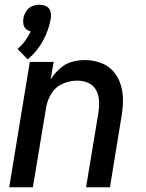

<svg xmlns="http://www.w3.org/2000/svg" viewBox="-20 -792 616 812"><path d="M97 -541Q137 -574 162 -620Q187 -666 195 -715Q197 -730 193 -744.5Q189 -759 175.5 -765.5Q162 -772 147 -772Q131 -772 115.5 -765.5Q100 -759 91 -744.5Q82 -730 79 -715Q77 -702 79 -690Q81 -678 89.5 -670Q98 -662 110 -659Q100 -638 86 -619Q72 -600 54 -585ZM19 0H119L175 -337Q180 -368 197.5 -396.5Q215 -425 245.5 -438Q276 -451 306 -451Q332 -451 354 -441Q376 -431 387 -410Q398 -389 399 -364Q400 -339 396 -314L344 0H445L494 -300Q500 -335 500 -369.5Q500 -404 490 -435.5Q480 -467 458 -491.5Q436 -516 404 -527Q372 -538 338 -538Q310 -538 282.5 -530Q255 -522 232.5 -501.5Q210 -481 194 -456L207 -530H106Z"/></svg>

Font: Iosevka Sparkle Medium Oblique
Style: Regular
Weight: 500
Italic angle: -9°
Designer: Belleve Invis
Foundry: Belleve Invis
Version: Version 4.5.0; ttfautohint (v1.8.3)